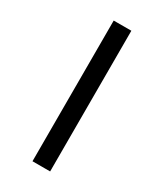

<svg xmlns="http://www.w3.org/2000/svg" viewBox="-251 -895 1054 1234"><g transform="rotate(30 275.5 -278.0)"><path d="M210 244V-800H341V244Z"/></g></svg>

Font: Noto Sans Malayalam SemiCondensed Black
Style: Regular
Weight: 900
Width: 4
Designer: Jelle Bosma - Monotype Design Team
Foundry: Monotype Imaging Inc.
Version: Version 2.104; ttfautohint (v1.8.4.7-5d5b)